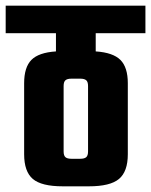

<svg xmlns="http://www.w3.org/2000/svg" viewBox="-40 -656 532 676"><path d="M472 -539H297V-475Q358 -471 384 -445Q410 -419 410 -363V-113Q410 -52 379 -26Q348 0 273 0H181Q106 0 75.5 -26Q45 -52 45 -113V-363Q45 -419 70.5 -445Q96 -471 157 -475V-539H-20V-636H472ZM270 -123V-353Q270 -368 263.5 -373.5Q257 -379 243 -379H211Q197 -379 190.5 -373.5Q184 -368 184 -353V-123Q184 -108 190.5 -102.5Q197 -97 211 -97H243Q257 -97 263.5 -102.5Q270 -108 270 -123Z"/></svg>

Font: Teko SemiBold
Style: Regular
Weight: 600
Designer: Manushi Parikh, Jonny Pinhorn
Foundry: Indian Type Foundry
Version: Version 1.106;PS 1.0;hotconv 1.0.78;makeotf.lib2.5.61930; tt